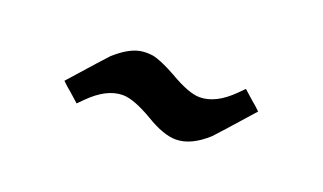

<svg xmlns="http://www.w3.org/2000/svg" viewBox="-33 -464 640 381"><g transform="rotate(20 287.5 -273.0)"><path d="M218 -343Q230 -345 244 -343Q263 -339 295 -321Q336 -297 359 -297Q393 -297 428 -332L440 -344L459 -327Q463 -324 468 -319.5Q473 -315 476 -312L478 -310Q416 -240 409 -233Q375 -202 343 -202Q317 -202 279 -225Q238 -249 215 -249Q181 -249 146 -214L134 -202L115 -219Q111 -222 106 -226.5Q101 -231 98 -234L96 -236Q158 -306 165 -313Q194 -339 218 -343Z"/></g></svg>

Font: KaTeX_Main
Style: Bold
Weight: 700
Version: Version 1.1; ttfautohint (v1.3)